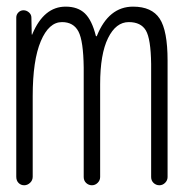

<svg xmlns="http://www.w3.org/2000/svg" viewBox="-20 -550 540 570"><path d="M28.3 -25.4V-498Q28.3 -506.8 34.7 -513.2Q41 -519.5 49.8 -519.5Q58.6 -519.5 65.9 -513.2Q73.2 -506.8 73.2 -498L74.2 -448.2Q74.2 -447.3 75.2 -447.3Q76.2 -447.3 76.2 -449.2Q110.4 -530.3 174.8 -530.3Q210.9 -530.3 231.9 -510.3Q252.9 -490.2 264.6 -443.4Q264.6 -442.4 266.6 -442.4Q267.6 -442.4 267.6 -443.4Q302.7 -530.3 375 -530.3Q430.7 -530.3 454.1 -494.6Q477.5 -459 477.5 -370.1V-24.4Q477.5 -14.6 470.2 -7.3Q462.9 0 453.1 0Q443.4 0 436 -6.8Q428.7 -13.7 428.7 -24.4V-360.4Q427.7 -434.6 413.1 -459.5Q398.4 -484.4 362.3 -484.4Q324.2 -484.4 300.8 -437Q277.3 -389.6 277.3 -299.8V-24.4Q277.3 -14.6 270 -7.3Q262.7 0 252.9 0Q243.2 0 235.8 -6.8Q228.5 -13.7 228.5 -24.4V-349.6Q227.5 -428.7 212.9 -456.5Q198.2 -484.4 164.1 -484.4Q125 -484.4 101.1 -427.7Q77.1 -371.1 77.1 -264.6V-25.4Q77.1 -14.6 69.3 -7.3Q61.5 0 51.8 0Q42 0 35.2 -6.8Q28.3 -13.7 28.3 -25.4Z"/></svg>

Font: Rounded-X Mgen+ 1m light
Style: Regular
Weight: 200
Designer: [Source Han Sans]
Ryoko NISHIZUKA  (kana & ideographs); Paul D. Hunt (Latin, Greek & Cyrillic); Wenlong ZHANG  (bopomofo
Version: Version 1.059.20150602